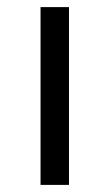

<svg xmlns="http://www.w3.org/2000/svg" viewBox="-20 -520 308 540"><path d="M94 -500H174V0H94Z"/></svg>

Font: PTSans
Style: Regular
Weight: 400
Designer: A.Korolkova, O.Umpeleva, V.Yefimov
Foundry: ParaType Ltd
Version: Version 2.003W OFL